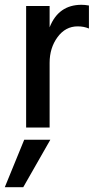

<svg xmlns="http://www.w3.org/2000/svg" viewBox="-40 -532 399 801"><path d="M167 -507V-418Q204 -512 300 -512Q314 -512 331 -509V-413Q310 -422 284 -422Q233 -422 200 -377Q167 -332 167 -270V0H69V-507ZM-20 249 61 51H170L57 249Z"/></svg>

Font: Hind Medium
Style: Regular
Weight: 500
Designer: Manushi Parikh, Satya Rajpurohit
Foundry: Indian Type Foundry
Version: Version 1.201;PS 1.0;hotconv 1.0.78;makeotf.lib2.5.61930; tt